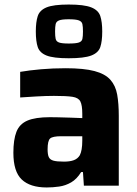

<svg xmlns="http://www.w3.org/2000/svg" viewBox="-20 -819 606 847"><path d="M186 8Q113 8 76 -27Q39 -62 39 -145Q39 -203 52.5 -237.5Q66 -272 101 -287Q136 -302 200 -302Q212 -302 237 -301.5Q262 -301 291 -300Q320 -299 343 -298V-317Q343 -355 334.5 -371.5Q326 -388 299.5 -392Q273 -396 218 -396Q184 -396 140 -393.5Q96 -391 69 -389V-502Q110 -509 161.5 -513.5Q213 -518 270 -518Q350 -518 397 -505.5Q444 -493 467 -467Q490 -441 497 -401.5Q504 -362 504 -308V0H350L346 -60H338Q319 -29 294 -14.5Q269 0 241 4Q213 8 186 8ZM262 -106Q289 -106 306 -112.5Q323 -119 332 -134Q343 -155 343 -199V-218H250Q212 -218 201 -208Q190 -198 190 -160Q190 -138 195 -126.5Q200 -115 215 -110.5Q230 -106 262 -106ZM283 -562Q216 -562 185.5 -574Q155 -586 146.5 -611.5Q138 -637 138 -680Q138 -722 146.5 -748Q155 -774 185.5 -786.5Q216 -799 283 -799Q351 -799 382.5 -786.5Q414 -774 422.5 -748Q431 -722 431 -680Q431 -637 422.5 -611.5Q414 -586 382.5 -574Q351 -562 283 -562ZM283 -627Q315 -627 328 -631.5Q341 -636 343.5 -647.5Q346 -659 346 -680Q346 -701 343.5 -712.5Q341 -724 328 -729Q315 -734 283 -734Q253 -734 240.5 -729Q228 -724 225.5 -712.5Q223 -701 223 -680Q223 -659 225.5 -647.5Q228 -636 240.5 -631.5Q253 -627 283 -627Z"/></svg>

Font: Saira
Style: Bold
Weight: 700
Designer: Hector Gatti with collaboration of the Omnibus-Type team
Foundry: Omnibus-Type
Version: Version 1.100; ttfautohint (v1.8.3)